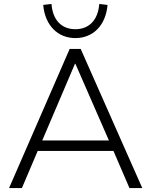

<svg xmlns="http://www.w3.org/2000/svg" viewBox="-20 -953 768 973"><path d="M26 0H91L171 -188H555L636 0H701L389 -705H333ZM360 -630H362L532 -241H194ZM362 -760C451 -760 516 -824 525 -928L483 -933C477 -851 431 -805 362 -805C292 -805 247 -851 241 -933L199 -928C208 -824 273 -760 362 -760Z"/></svg>

Font: Poppy and Pepper Light
Style: Regular
Weight: 300
Designer: Thy Ha
Foundry: Thy Ha
Version: Version 0.001;Glyphs 3.2 (3227)